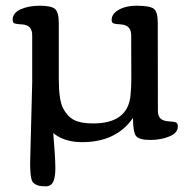

<svg xmlns="http://www.w3.org/2000/svg" viewBox="-20 -491 668 681"><path d="M86.9 85.4 94.2 -198.2V-365.7Q94.2 -401.9 59.6 -404.3Q30.8 -405.8 27.8 -410.4Q24.9 -415 24.9 -420.9Q24.9 -445.3 53.2 -458Q81.5 -470.7 120.8 -470.7Q160.2 -470.7 174.3 -460Q188.5 -449.2 188.5 -409.2V-211.4Q188.5 -135.7 203.9 -106.7Q219.2 -77.6 242.7 -65.4Q266.1 -53.2 310.5 -53.2Q433.1 -53.2 442.9 -152.3Q445.8 -181.6 445.8 -213.4L445.3 -365.7Q445.3 -401.4 410.2 -404.3Q407.2 -404.8 402.6 -405Q397.9 -405.3 395.8 -405.5Q393.6 -405.8 390.1 -406.2Q386.7 -406.7 385 -407.2Q383.3 -407.7 381.1 -408.9Q378.9 -410.2 377.9 -411.6Q376 -416 376 -420.4Q376 -437.5 390.6 -449.2Q418 -470.7 464.6 -470.7Q511.2 -470.7 525.4 -460Q539.6 -449.2 539.6 -409.2L540 -96.7Q540 -63.5 575.2 -61Q600.1 -59.6 605.5 -55.9Q610.8 -52.2 610.8 -42Q610.8 -20 581.3 -7.3Q551.8 5.4 512.7 5.4Q473.6 5.4 462.6 -8.5Q451.7 -22.5 451.7 -72.8Q392.6 13.2 271 13.2Q208.5 13.2 168.9 -19Q175.8 61.5 176.3 100.6V106.9Q176.3 138.2 168.5 154.1Q160.6 169.9 142.1 169.9Q123.5 169.9 114 166.5Q104.5 163.1 98.9 158Q93.3 152.8 90.8 140.6Q86.9 124.5 86.9 85.4Z"/></svg>

Font: Corben
Style: Regular
Weight: 400
Designer: vernon adams
Foundry: vernon adams
Version: Version 1.101